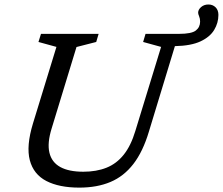

<svg xmlns="http://www.w3.org/2000/svg" viewBox="-20 -846 1016 876"><path d="M215.5 -259.5Q195 -193 205.5 -149.2Q216 -105.5 255 -84Q294 -62.5 360 -62.5Q420 -62.5 465.8 -80.8Q511.5 -99 544.2 -139.8Q577 -180.5 597.5 -248.5L715 -632L633 -654.5L644 -691.5H796.5Q854 -691.5 873.5 -706.8Q893 -722 893 -747.5Q893 -761 888.5 -771.5Q884 -782 884 -788Q884 -802 897.5 -813.8Q911 -825.5 931 -825.5Q950.5 -825.5 963.5 -812.8Q976.5 -800 976.5 -778Q976.5 -741.5 957.2 -709.5Q938 -677.5 894.8 -657.2Q851.5 -637 778 -635.5L659.5 -246Q632 -154 588.5 -97.8Q545 -41.5 484 -15.8Q423 10 342 10Q250 10 191.5 -20.2Q133 -50.5 116 -115Q99 -179.5 130.5 -283L237.5 -632L155.5 -654.5L167 -691.5H430L419 -654.5L329 -631.5Z"/></svg>

Font: Newsreader 11pt
Style: Italic
Weight: 400
Italic angle: -17°
Version: Version 1.003